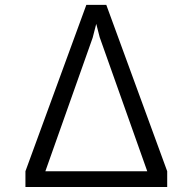

<svg xmlns="http://www.w3.org/2000/svg" viewBox="-20 -767 788 785"><path d="M84 -2.4H663.6V-66.9L414.6 -747.1H333L84 -66.9ZM165.5 -66.9 358.9 -612.8 373.5 -669.4 387.7 -614.3 582 -66.9Z"/></svg>

Font: Basic
Style: Regular
Weight: 400
Designer: Magnus Gaarde
Foundry: Magnus Gaarde
Version: Version 1.001